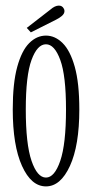

<svg xmlns="http://www.w3.org/2000/svg" viewBox="-20 -654 332 685"><path d="M144 11Q91.5 11 58.5 -62Q25.5 -135 25.5 -263.5Q25.5 -357.5 41.5 -415.5Q57.5 -473.5 84.2 -500.2Q111 -527 144 -527Q176.5 -527 203.5 -500.2Q230.5 -473.5 246.8 -415.5Q263 -357.5 263 -263.5Q263 -135 229.5 -62Q196 11 144 11ZM144 -20.5Q174.5 -20.5 195 -80.2Q215.5 -140 215.5 -263.5Q215.5 -384.5 195 -440.2Q174.5 -496 144 -496Q113 -496 92.5 -440.2Q72 -384.5 72 -263.5Q72 -140 92.5 -80.2Q113 -20.5 144 -20.5ZM90 -538.5 75.5 -554.5 160 -620Q176 -634 190 -634Q202 -634 207.5 -623.5Q210 -619.5 210 -614.5Q210 -605 200.5 -597Q191 -589 179.5 -583.5Z"/></svg>

Font: Imbue 10pt ExtraLight
Style: Regular
Weight: 200
Designer: Tyler Finck
Foundry: Etcetera Type Company
Version: Version 1.102; ttfautohint (v1.8.3)